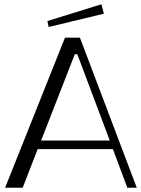

<svg xmlns="http://www.w3.org/2000/svg" viewBox="-20 -876 660 896"><path d="M3.9 0 283.2 -700.2H353L618.2 0H574.2L506.8 -180.2H155.8L85.9 0ZM207 -750 201.2 -777.8 453.1 -856 464.8 -812ZM171.9 -220.2H492.2L340.8 -623H329.1Z"/></svg>

Font: Ribes
Style: Regular
Weight: 400
Designer: Luigi Gorlero
Foundry: Collletttivo
Version: Version 2.100;Glyphs 3.2 (3217)